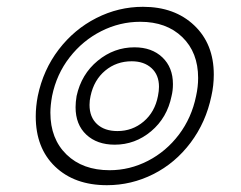

<svg xmlns="http://www.w3.org/2000/svg" viewBox="-20 -536 707 564"><path d="M85 -194Q85 -223 91 -254Q107 -331 152.5 -390.5Q198 -450 263 -483Q328 -516 400 -516Q493 -516 550.5 -461.5Q608 -407 608 -317Q608 -285 601 -254Q585 -177 540 -117Q495 -57 430.5 -24.5Q366 8 294 8Q199 8 142 -46.5Q85 -101 85 -194ZM556 -254Q562 -281 562 -307Q562 -382 515.5 -427Q469 -472 392 -472Q332 -472 277.5 -444.5Q223 -417 184.5 -367.5Q146 -318 133 -254Q128 -226 128 -205Q128 -128 175.5 -82Q223 -36 302 -36Q361 -36 414.5 -63.5Q468 -91 505.5 -140.5Q543 -190 556 -254ZM202 -221Q202 -236 205 -254Q219 -318 267 -357.5Q315 -397 375 -397Q426 -397 457 -367.5Q488 -338 488 -289Q488 -270 484 -254Q471 -190 424 -150.5Q377 -111 317 -111Q265 -111 233.5 -140.5Q202 -170 202 -221ZM444 -254Q447 -269 447 -281Q447 -316 425 -336Q403 -356 367 -356Q322 -356 289 -328.5Q256 -301 246 -254Q243 -241 243 -228Q243 -192 265 -171.5Q287 -151 325 -151Q369 -151 402 -179Q435 -207 444 -254Z"/></svg>

Font: Trirong Light
Style: Italic
Weight: 300
Italic angle: -12°
Designer: Katatrad Team
Foundry: CadsonDemak
Version: Version 1.001